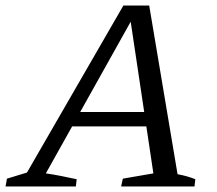

<svg xmlns="http://www.w3.org/2000/svg" viewBox="-51 -671 780 691"><path d="M588 -44Q605 -41 621 -36.5Q637 -32 652 -26L649 0H385L391 -28L501 -47L415 -622L434 -619L114 -47Q142 -43 169.5 -37.5Q197 -32 225 -26L222 0H-31L-26 -28L46 -50L393 -651H486ZM174 -216 199 -268H516L522 -216Z"/></svg>

Font: Piazzolla 24pt
Style: Italic
Weight: 400
Italic angle: -11.3°
Designer: Juan Pablo del Peral
Foundry: Huerta Tipografica
Version: Version 2.005